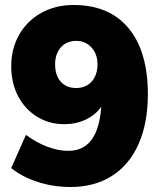

<svg xmlns="http://www.w3.org/2000/svg" viewBox="-20 -741 640 770"><path d="M573 -363Q573 -248 536 -164Q499 -80 429 -35.5Q359 9 263 9Q195 9 132 -11Q69 -31 25 -67L84 -200Q173 -136 254 -136Q374 -136 386 -313Q363 -280 324 -261.5Q285 -243 238 -243Q177 -243 128.5 -273Q80 -303 52.5 -355.5Q25 -408 25 -475Q25 -546 57 -602Q89 -658 146 -689.5Q203 -721 275 -721Q418 -721 495.5 -628Q573 -535 573 -363ZM371 -483Q371 -524 347 -550.5Q323 -577 286 -577Q247 -577 224 -551Q201 -525 201 -483Q201 -439 223.5 -413.5Q246 -388 286 -388Q324 -388 347.5 -414Q371 -440 371 -483Z"/></svg>

Font: Muli Black
Style: Regular
Weight: 900
Designer: Vernon Adams
Foundry: Vernon Adams
Version: Version 2.001